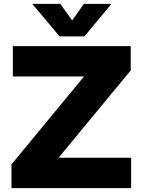

<svg xmlns="http://www.w3.org/2000/svg" viewBox="-20 -967 734 987"><path d="M652 -730V-605L281 -156H654V0H39V-122L412 -574H46V-730ZM146 -947H290L351 -862L411 -947H553L414 -780H286Z"/></svg>

Font: Nacelle Heavy
Style: Regular
Weight: 800
Designer: Sora Sagano
Foundry: Sora Sagano
Version: Version 1.000;FEAKit 1.0